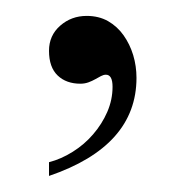

<svg xmlns="http://www.w3.org/2000/svg" viewBox="-20 -93 229 239"><path d="M149.9 3.9Q149.9 88.9 41 126V108.9Q56.2 105 70.6 95.9Q85 86.9 95.9 74.2Q106.9 61.5 113.5 46.4Q120.1 31.2 120.1 15.1Q120.1 0 111.8 0Q108.9 0 105.7 1.7Q102.5 3.4 98.6 5.6Q94.7 7.8 90.1 9.5Q85.4 11.2 80.1 11.2Q62.5 11.2 51.8 1Q41 -9.3 41 -29.8Q41 -48.8 54.9 -61Q68.8 -73.2 87.9 -73.2Q103 -73.2 114.5 -66.7Q126 -60.1 133.8 -49.1Q141.6 -38.1 145.8 -24.4Q149.9 -10.7 149.9 3.9Z"/></svg>

Font: Scheherazade
Style: Regular
Weight: 400
Designer: SIL International
Foundry: SIL International
Version: Version 2.100 (build 932/914)